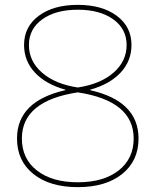

<svg xmlns="http://www.w3.org/2000/svg" viewBox="-20 -760 640 790"><path d="M351 -391V-389Q550 -344 550 -190Q550 -98 482.5 -44Q415 10 300 10Q185 10 117.5 -44Q50 -98 50 -190Q50 -344 249 -389V-391Q169 -413 124 -461Q79 -509 79 -575Q79 -650 139.5 -695Q200 -740 300 -740Q400 -740 460.5 -695Q521 -650 521 -575Q521 -509 476 -461Q431 -413 351 -391ZM300 -400Q393 -414 447 -461Q501 -508 501 -575Q501 -641 446 -680.5Q391 -720 300 -720Q209 -720 154 -680.5Q99 -641 99 -575Q99 -508 153 -461Q207 -414 300 -400ZM300 -380Q70 -345 70 -190Q70 -107 132 -58.5Q194 -10 300 -10Q406 -10 468 -58.5Q530 -107 530 -190Q530 -345 300 -380Z"/></svg>

Font: M PLUS 1p Thin
Style: Regular
Weight: 250
Version: Version 1.062